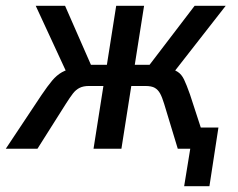

<svg xmlns="http://www.w3.org/2000/svg" viewBox="-53 -512 819 661"><path d="M581 129 602 0H566L577 -73H699L668 129ZM-33 0 90 -185Q111 -216 126.5 -234.5Q142 -253 160.5 -263.5Q179 -274 209 -278L182 -250L70 -492H171L260 -289H315L347 -492H443L411 -289H462L617 -492H724L535 -250L521 -279Q546 -273 559 -264.5Q572 -256 580.5 -238.5Q589 -221 601 -187L662 0H559L512 -155Q505 -178 498 -190.5Q491 -203 480 -209.5Q469 -216 447 -216H399L365 0H269L303 -216H253Q234 -216 221 -209.5Q208 -203 198 -190Q188 -177 174 -155L76 0Z"/></svg>

Font: Nunito Sans 10pt Condensed SemiBold
Style: Italic
Weight: 600
Width: 3
Italic angle: -9°
Designer: Vernon Adams
Foundry: Vernon Adams
Version: Version 3.101;gftools[0.9.27]